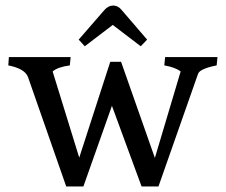

<svg xmlns="http://www.w3.org/2000/svg" viewBox="-20 -673 814 693"><path d="M219 0 81 -395Q70 -425 10 -437L12 -467H235L232 -437Q188 -431 170 -415L266 -104L378 -450H417L539 -103L632 -415Q613 -430 573 -437L576 -467H765L762 -437Q702 -425 695 -407L552 0H491L384 -291L281 0ZM357 -637Q371 -653 388.5 -653Q406 -653 419 -637L511 -530L488 -506L387 -583L286 -506L264 -530Z"/></svg>

Font: Caladea
Style: Regular
Weight: 400
Designer: Carolina Giovagnoli and Andres Torresi
Foundry: Carolina Giovagnoli and Andres Torresi
Version: Version 1.002